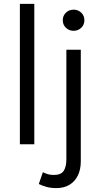

<svg xmlns="http://www.w3.org/2000/svg" viewBox="-20 -740 517 985"><path d="M82 0V-720H156V0ZM269 225Q241 225 218.5 218.8Q196 212.5 179 204L200 143.5Q212.5 149.5 225 153.5Q237.5 157.5 256.5 157.5Q292.5 157.5 306.5 137Q320.5 116.5 320.5 77V-485H394.5V87Q394.5 130 379.2 160.8Q364 191.5 336 208.2Q308 225 269 225ZM357.5 -582Q334.5 -582 318.2 -597.5Q302 -613 302 -636Q302 -659.5 318.2 -675Q334.5 -690.5 357.5 -690.5Q380.5 -690.5 396.8 -675Q413 -659.5 413 -636Q413 -613 396.8 -597.5Q380.5 -582 357.5 -582Z"/></svg>

Font: Geologica Cursive ExtraLight
Style: Regular
Weight: 250
Designer: Sindre Bremnes, Frode Helland
Foundry: Monokrom Skriftforlag AS
Version: Version 1.010;gftools[0.9.28]